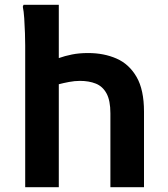

<svg xmlns="http://www.w3.org/2000/svg" viewBox="-20 -780 701 800"><path d="M85 0V-591Q85 -611 84 -642Q83 -673 81 -703.5Q79 -734 75 -752L78 -760H225V-538Q250 -547 280 -553Q310 -559 347 -559Q413 -559 465.5 -536Q518 -513 549 -459.5Q580 -406 580 -315V0H440V-308Q440 -361 424 -390.5Q408 -420 379.5 -431.5Q351 -443 313 -443Q291 -443 267.5 -438.5Q244 -434 225 -429V0Z"/></svg>

Font: Kufam SemiBold
Style: Regular
Weight: 600
Designer: Wael Morcos, Artur Schmal
Foundry: Original Type
Version: Version 1.300; ttfautohint (v1.8.3)